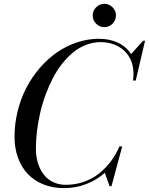

<svg xmlns="http://www.w3.org/2000/svg" viewBox="-20 -960 768 990"><path d="M475.7 -837.8Q458 -855.5 458 -880.1Q458 -904.8 475.7 -922.5Q493.4 -940.2 518.1 -940.2Q542.7 -940.2 560.3 -922.5Q577.9 -904.8 577.9 -880.1Q577.9 -855.5 560.3 -837.8Q542.7 -820.1 518.1 -820.1Q493.4 -820.1 475.7 -837.8ZM310.1 10Q253.2 10 205.7 -8.5Q158.2 -27.1 125 -61.2Q91.8 -95.2 73.4 -144.9Q54.9 -194.6 54.9 -254.9Q54.9 -322 71 -387Q87.2 -451.9 115.8 -507.2Q144.5 -562.5 185.2 -609.6Q225.8 -656.7 273.6 -689.8Q321.3 -722.9 377 -741.5Q432.6 -760 490 -760Q544.7 -760 588 -739.9Q631.3 -719.7 655.8 -680.9L718 -750H728L679.9 -544.9H666Q670.2 -578.4 666.5 -606.1Q662.8 -633.8 651.9 -655.8Q640.9 -677.7 625 -694.1Q609.1 -710.4 588.9 -721.3Q568.6 -732.2 546.1 -737.5Q523.7 -742.9 500 -742.9Q460.9 -742.9 424.2 -728.9Q387.5 -714.8 357.2 -689.9Q326.9 -665 299.9 -630.7Q272.9 -596.4 252.1 -555.9Q231.2 -515.4 214.6 -470.3Q198 -425.3 187.3 -378.5Q176.5 -331.8 170.8 -285.3Q165 -238.8 165 -195.1Q165 -164.1 171.1 -136.2Q177.2 -108.4 189.8 -84.7Q202.4 -61 220.5 -43.8Q238.5 -26.6 264 -16.8Q289.6 -7.1 320.1 -7.1Q368.9 -7.1 413 -22.7Q457 -38.3 491.3 -65.8Q525.6 -93.3 552 -128.4Q578.4 -163.6 595.9 -205.1H610.1L554.9 0H544.9L520.5 -68.8Q478 -31.5 424.1 -10.7Q370.1 10 310.1 10Z"/></svg>

Font: Bodoni* 16
Style: Italic
Weight: 400
Italic angle: -13°
Version: Version 2.000